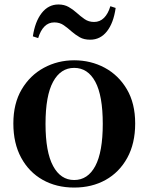

<svg xmlns="http://www.w3.org/2000/svg" viewBox="-20 -821 663 857"><path d="M311 16.2Q231.7 16.2 170.5 -18.3Q109.3 -52.8 74.5 -117Q39.6 -181.2 39.6 -269.8Q39.6 -359.1 76.8 -422Q114 -484.9 175.9 -518.4Q237.8 -551.9 311 -551.9Q385.1 -551.9 447.1 -518.8Q509 -485.6 546.2 -422.7Q583.4 -359.8 583.4 -269.8Q583.4 -180.5 548 -116.3Q512.6 -52 451.4 -17.9Q390.2 16.2 311 16.2ZM311 -17.5Q372 -17.5 405.4 -80.1Q438.7 -142.6 438.7 -268.1Q438.7 -394.2 405.4 -456.1Q372 -518 311 -518Q250.7 -518 217 -456.1Q183.2 -394.2 183.2 -268.1Q183.2 -142.6 217 -80.1Q250.7 -17.5 311 -17.5ZM126.7 -658.7Q136.2 -724.3 166 -762.6Q195.9 -801 240.7 -801Q267 -801 286.5 -789.8Q306 -778.6 321.4 -764.6Q339.2 -748.5 357.5 -735.7Q375.7 -723 399.9 -723Q425.9 -723 444.3 -741.3Q462.6 -759.6 472.6 -793.3L496.2 -785.5Q486.8 -718.5 457.3 -681.1Q427.8 -643.8 382.7 -643.8Q354.7 -643.8 336.2 -654.5Q317.7 -665.1 301.5 -678.9Q283.3 -695.2 265 -708.1Q246.8 -721 222.3 -721Q196.6 -721 178.6 -702.9Q160.6 -684.9 150.4 -651Z"/></svg>

Font: Early Summer Mincho VF
Style: Regular
Weight: 250
Designer: GuiWonder
Version: Version 1.002